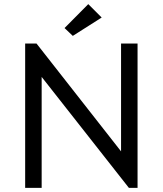

<svg xmlns="http://www.w3.org/2000/svg" viewBox="-20 -911 789 931"><path d="M567 -177V-700H647V0H605L182 -538V0H102V-700H157ZM293 -775 408 -891 473 -826 333 -737Z"/></svg>

Font: Tilda Sans
Style: Regular
Weight: 400
Designer: ParaType Ltd
Foundry: ParaType Ltd
Version: Version 1.002W